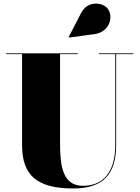

<svg xmlns="http://www.w3.org/2000/svg" viewBox="-20 -1052 790 1087"><path d="M516.5 -859C596.5 -870 624.5 -952.5 591.5 -1000.5C564.5 -1039.5 477 -1052 439 -978L369 -842.5L371 -839.5ZM15 -750V-745.5H105V-230C105 -57 192 15 395 15C563 15 637.5 -65 637.5 -230V-745.5H735.5V-750H539.5V-745.5H632.5V-230C632.5 -66 553 0 450.5 0C336.5 0 320 -108 320 -240V-745.5H420V-750Z"/></svg>

Font: Bodoni* 36pt Fatface
Style: Regular
Weight: 900
Version: Version 2.3